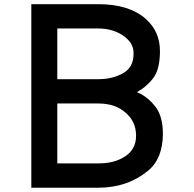

<svg xmlns="http://www.w3.org/2000/svg" viewBox="-20 -875 905 895"><path d="M247.1 -505.9V-742.2H438.5Q501 -742.2 547.9 -712.9Q602.5 -678.7 602.5 -628.9V-624Q602.5 -563.5 557.6 -536.1Q506.8 -505.9 438.5 -505.9ZM247.1 -113.3V-392.6H438.5Q517.6 -392.6 565.4 -349.6Q614.3 -308.6 614.3 -242.2Q614.3 -175.8 557.6 -142.6Q510.7 -113.3 438.5 -113.3ZM126 0H438.5Q574.2 0 669.9 -79.1Q738.3 -134.8 739.3 -250Q739.3 -337.9 700.2 -382.8Q676.8 -413.1 639.6 -435.5L618.2 -445.3L641.6 -460Q669.9 -480.5 690.4 -505.9Q725.6 -546.9 725.6 -636.7Q725.6 -728.5 659.2 -787.1Q582 -855.5 438.5 -855.5H126Z"/></svg>

Font: OCR-B
Style: Regular
Weight: 400
Version: 1.1